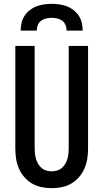

<svg xmlns="http://www.w3.org/2000/svg" viewBox="-20 -975 540 1003"><path d="M250 8Q223 8 196.5 2.5Q170 -3 147 -16.5Q124 -30 106.5 -50.5Q89 -71 78.5 -95.5Q68 -120 64 -146.5Q60 -173 60 -200V-735H161V-200Q161 -186 162.5 -172Q164 -158 168 -144.5Q172 -131 179.5 -118.5Q187 -106 197.5 -97Q208 -88 222 -84Q236 -80 250 -80Q264 -80 278 -84Q292 -88 302.5 -97Q313 -106 320.5 -118.5Q328 -131 332 -144.5Q336 -158 337.5 -172Q339 -186 339 -200V-735H440V-200Q440 -173 436 -146.5Q432 -120 421.5 -95.5Q411 -71 393.5 -50.5Q376 -30 353 -16.5Q330 -3 303.5 2.5Q277 8 250 8ZM88 -815Q88 -835 92.5 -855Q97 -875 108 -892Q119 -909 135.5 -922Q152 -935 170.5 -942Q189 -949 209.5 -952Q230 -955 250 -955Q270 -955 290.5 -952Q311 -949 329.5 -942Q348 -935 364.5 -922Q381 -909 392 -892Q403 -875 407.5 -855Q412 -835 412 -815H328Q328 -830 322.5 -844Q317 -858 305.5 -866.5Q294 -875 279.5 -878.5Q265 -882 250 -882Q235 -882 220.5 -878.5Q206 -875 194.5 -866.5Q183 -858 177.5 -844Q172 -830 172 -815Z"/></svg>

Font: Iosevka SS04 Semibold
Style: Regular
Weight: 600
Monospace: yes
Designer: Belleve Invis
Foundry: Belleve Invis
Version: Version 19.0.0; ttfautohint (v1.8.4)